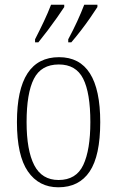

<svg xmlns="http://www.w3.org/2000/svg" viewBox="-20 -786 497 816"><path d="M228 10Q145 10 98.5 -57.5Q52 -125 52 -267Q52 -543 231 -543Q406 -543 406 -267Q406 -124 361 -57Q316 10 228 10ZM229 -21Q304 -21 334 -85Q364 -149 364 -267Q364 -391 333.5 -451.5Q303 -512 230 -512Q155 -512 124 -451Q93 -390 93 -267Q93 -147 125.5 -84Q158 -21 229 -21ZM270 -619Q291 -658 308 -695Q325 -732 338 -766H394V-756Q383 -739 364.5 -712Q346 -685 324 -656.5Q302 -628 283 -606H270ZM129 -619Q149 -658 166.5 -695Q184 -732 197 -766H253V-756Q242 -739 223 -712Q204 -685 182.5 -656.5Q161 -628 143 -606H129Z"/></svg>

Font: Noto Serif Ethiopic Condensed ExtraLight
Style: Regular
Weight: 200
Width: 3
Designer: Monotype Design Team
Foundry: Monotype Imaging Inc.
Version: Version 2.102; ttfautohint (v1.8.4.7-5d5b)